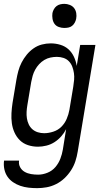

<svg xmlns="http://www.w3.org/2000/svg" viewBox="-29 -753 549 996"><path d="M164 223Q141 223 119 220.5Q97 218 76.5 211Q56 204 38.5 192Q21 180 9.5 163Q-2 146 -6.5 124.5Q-11 103 -8 80H70Q67 99 75.5 114.5Q84 130 99 138.5Q114 147 132 150Q150 153 169 153Q193 153 217.5 143Q242 133 258.5 113.5Q275 94 284 70.5Q293 47 297 23L314 -83Q304 -63 288.5 -45.5Q273 -28 253.5 -15.5Q234 -3 211.5 2.5Q189 8 168 8Q141 8 116.5 0Q92 -8 74.5 -25Q57 -42 46.5 -65Q36 -88 32.5 -113.5Q29 -139 30.5 -166Q32 -193 36 -219L56 -339Q60 -362 66 -384.5Q72 -407 83 -428.5Q94 -450 109.5 -469Q125 -488 145 -502Q165 -516 188 -522Q211 -528 234 -528Q260 -528 284.5 -520.5Q309 -513 326.5 -497Q344 -481 354.5 -458.5Q365 -436 369 -411L387 -520H466L374 34Q370 59 362 83.5Q354 108 339.5 130.5Q325 153 305.5 171.5Q286 190 262 202Q238 214 213 218.5Q188 223 164 223ZM200 -62Q223 -62 247.5 -70Q272 -78 289.5 -95.5Q307 -113 317 -136.5Q327 -160 331 -183L351 -303Q354 -321 355.5 -339Q357 -357 354.5 -374Q352 -391 346 -407Q340 -423 328.5 -435Q317 -447 300.5 -452.5Q284 -458 266 -458Q250 -458 233 -454.5Q216 -451 201 -442Q186 -433 174 -420Q162 -407 153.5 -391.5Q145 -376 140.5 -360Q136 -344 133 -328L113 -208Q110 -191 109 -173.5Q108 -156 110.5 -139.5Q113 -123 120 -108Q127 -93 139 -82.5Q151 -72 167 -67Q183 -62 200 -62ZM304 -608Q290 -608 276 -613Q262 -618 254 -629Q246 -640 243.5 -655Q241 -670 243 -685Q245 -695 250.5 -705Q256 -715 264.5 -721.5Q273 -728 283.5 -730.5Q294 -733 305 -733Q319 -733 333 -727.5Q347 -722 355.5 -711Q364 -700 366.5 -685Q369 -670 366 -655Q364 -645 358.5 -635Q353 -625 344.5 -618.5Q336 -612 325.5 -610Q315 -608 304 -608Z"/></svg>

Font: Iosevka Fixed
Style: Italic
Weight: 400
Italic angle: -9°
Monospace: yes
Designer: Belleve Invis
Foundry: Belleve Invis
Version: Version 33.2.4